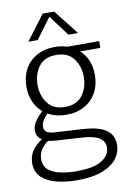

<svg xmlns="http://www.w3.org/2000/svg" viewBox="-103 -791 739 1088"><g transform="rotate(-10 266.5 -247.0)"><path d="M256 -141Q196 -141 150 -167Q133 -150 122.5 -132.5Q112 -115 112 -96Q112 -75 128.5 -65Q145 -55 178 -54L319 -46Q342 -45 374 -41Q406 -37 436.5 -25.5Q467 -14 487.5 10.5Q508 35 508 76Q508 117 482 153Q456 189 399 212Q342 235 249 235Q189 235 135.5 222Q82 209 49 178.5Q16 148 16 97Q16 56 36.5 25.5Q57 -5 93 -28V-29Q78 -39 70.5 -52.5Q63 -66 63 -84Q63 -110 81 -136.5Q99 -163 124 -185Q93 -211 76 -250Q59 -289 59 -336Q59 -393 83 -437Q107 -481 151.5 -506Q196 -531 256 -531Q294 -531 326 -520H510V-481H394Q453 -427 453 -336Q453 -279 429 -235Q405 -191 360.5 -166Q316 -141 256 -141ZM256 -186Q323 -186 356 -230Q389 -274 389 -336Q389 -397 356 -441Q323 -485 256 -485Q188 -485 155.5 -441Q123 -397 123 -336Q123 -274 156 -230Q189 -186 256 -186ZM255 184Q360 184 404.5 153.5Q449 123 449 82Q449 55 435 39.5Q421 24 399.5 16Q378 8 354.5 5Q331 2 312 1L177 -7Q142 -9 128 -14Q102 2 86 27.5Q70 53 70 82Q70 123 97 145Q124 167 166.5 175.5Q209 184 255 184ZM114 -586 222 -729H288L400 -586H345L256 -705L168 -586Z"/></g></svg>

Font: Murecho Light
Style: Regular
Weight: 300
Designer: Neil Summerour
Foundry: Positype
Version: Version 1.010; ttfautohint (v1.8.3)